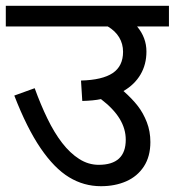

<svg xmlns="http://www.w3.org/2000/svg" viewBox="-20 -642 602 662"><path d="M452.6 -550.8Q484.9 -512.2 484.9 -464.4Q484.9 -419.9 464.6 -385.3Q444.3 -350.6 405.8 -328.1Q436.5 -300.8 455.3 -276.4Q474.1 -252 486.3 -220.5Q498.5 -189 498.5 -152.3Q498.5 -102.5 476.1 -68.1Q453.6 -33.7 415 -16.8Q376.5 0 328.1 0Q269 0 218.3 -30.8Q167.5 -61.5 120.1 -130.9Q72.8 -200.2 29.3 -312.5L99.6 -337.9Q120.1 -281.2 143.6 -232.9Q167 -184.6 194.3 -149.2Q221.7 -113.8 253.2 -93.8Q284.7 -73.7 320.3 -73.7Q413.6 -73.7 413.6 -160.2Q413.6 -197.8 392.6 -232.4Q371.6 -267.1 328.1 -300.3Q302.7 -294.9 263.7 -293.9L259.3 -364.3Q333 -366.2 368.7 -390.1Q404.3 -414.1 404.3 -463.4Q404.3 -490.7 390.9 -513.2Q377.4 -535.6 351.6 -550.8H0V-622.1H562.5V-550.8Z"/></svg>

Font: NotoSans
Style: Regular
Weight: 400
Designer: Monotype Design team
Foundry: Monotype Imaging Inc.
Version: Version 1.04; ttfautohint (v1.4.1)